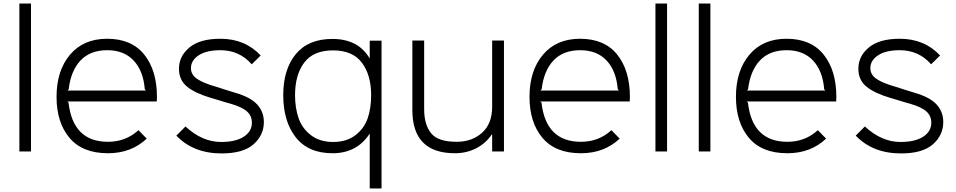

<svg xmlns="http://www.w3.org/2000/svg" viewBox="-20 -860 5430 1090"><path d="M156 -840V0H90V-840Z M363 -346H809L802 -353Q794 -457 739 -516Q684 -575 589 -575Q492 -575 437 -516.5Q382 -458 370 -353ZM871 -310Q871 -292 870 -284H362L369 -278Q394 -55 593 -55Q694 -55 766 -121L813 -73Q725 10 593 10Q448 10 374.5 -77.5Q301 -165 301 -310Q301 -459 377.5 -549.5Q454 -640 588 -640Q727 -640 799 -550Q871 -460 871 -310Z M1478 -167Q1478 -93 1419.5 -41Q1361 11 1238 11Q1078 11 981 -90L1033 -142Q1128 -54 1235 -54Q1318 -54 1364 -84Q1410 -114 1410 -163Q1410 -202 1382.5 -227Q1355 -252 1290 -271Q1284 -272 1259.5 -279.5Q1235 -287 1209 -295Q1183 -303 1178 -304Q1087 -331 1041.5 -368.5Q996 -406 996 -470Q996 -541 1055.5 -590.5Q1115 -640 1231 -640Q1371 -640 1460 -545L1409 -495Q1339 -575 1231 -575Q1152 -575 1108 -546Q1064 -517 1064 -473Q1064 -436 1099 -412Q1134 -388 1212 -366Q1215 -365 1260 -350.5Q1305 -336 1313 -334Q1401 -309 1439.5 -267.5Q1478 -226 1478 -167Z M2087 -320Q2087 -434 2034.5 -504Q1982 -574 1871 -574Q1759 -574 1707 -504.5Q1655 -435 1655 -320Q1655 -246 1675.5 -188Q1696 -130 1746 -92Q1796 -54 1871 -54Q1947 -54 1997 -92Q2047 -130 2067 -187.5Q2087 -245 2087 -320ZM2146 -629V210H2079V-99H2077Q2005 10 1868 10Q1730 10 1659 -80.5Q1588 -171 1588 -320Q1588 -466 1659 -552.5Q1730 -639 1867 -639Q2012 -639 2077 -531H2079V-629Z M2841 -630V0H2774V-97H2772Q2739 -47 2684 -18.5Q2629 10 2563 10Q2321 10 2321 -235V-630H2388V-240Q2388 -153 2427 -104Q2466 -55 2572 -55Q2660 -55 2717 -106.5Q2774 -158 2774 -254V-630Z M3048 -346H3494L3487 -353Q3479 -457 3424 -516Q3369 -575 3274 -575Q3177 -575 3122 -516.5Q3067 -458 3055 -353ZM3556 -310Q3556 -292 3555 -284H3047L3054 -278Q3079 -55 3278 -55Q3379 -55 3451 -121L3498 -73Q3410 10 3278 10Q3133 10 3059.5 -77.5Q2986 -165 2986 -310Q2986 -459 3062.5 -549.5Q3139 -640 3273 -640Q3412 -640 3484 -550Q3556 -460 3556 -310Z M3767 -840V0H3701V-840Z M4013 -840V0H3947V-840Z M4220 -346H4666L4659 -353Q4651 -457 4596 -516Q4541 -575 4446 -575Q4349 -575 4294 -516.5Q4239 -458 4227 -353ZM4728 -310Q4728 -292 4727 -284H4219L4226 -278Q4251 -55 4450 -55Q4551 -55 4623 -121L4670 -73Q4582 10 4450 10Q4305 10 4231.5 -77.5Q4158 -165 4158 -310Q4158 -459 4234.5 -549.5Q4311 -640 4445 -640Q4584 -640 4656 -550Q4728 -460 4728 -310Z M5335 -167Q5335 -93 5276.5 -41Q5218 11 5095 11Q4935 11 4838 -90L4890 -142Q4985 -54 5092 -54Q5175 -54 5221 -84Q5267 -114 5267 -163Q5267 -202 5239.5 -227Q5212 -252 5147 -271Q5141 -272 5116.5 -279.5Q5092 -287 5066 -295Q5040 -303 5035 -304Q4944 -331 4898.5 -368.5Q4853 -406 4853 -470Q4853 -541 4912.5 -590.5Q4972 -640 5088 -640Q5228 -640 5317 -545L5266 -495Q5196 -575 5088 -575Q5009 -575 4965 -546Q4921 -517 4921 -473Q4921 -436 4956 -412Q4991 -388 5069 -366Q5072 -365 5117 -350.5Q5162 -336 5170 -334Q5258 -309 5296.5 -267.5Q5335 -226 5335 -167Z"/></svg>

Font: Sinkin Sans 300 Light
Style: Regular
Weight: 300
Designer: Keith Bates
Foundry: K-Type
Version: Sinkin Sans (version 1.0)  by Keith Bates   •   © 2014   www